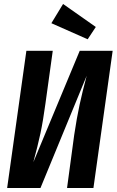

<svg xmlns="http://www.w3.org/2000/svg" viewBox="-20 -948 588 968"><path d="M451 0H318L354 -267Q367 -354 381.5 -421Q396 -488 417 -566L184 0H16L113 -692H246L209 -425Q197 -337 184 -276Q171 -215 148 -130L382 -692H548ZM463 -812 422 -750 239 -831 298 -928Z"/></svg>

Font: Fira Sans Compressed SemiBold
Style: Italic
Weight: 600
Width: 1
Italic angle: -8°
Designer: bBox Type GmbH & Carrois Corporate GbR & Edenspiekermann AG
Foundry: bBox Type GmbH & Carrois Corporate GbR & Edenspiekermann AG
Version: Version 4.301